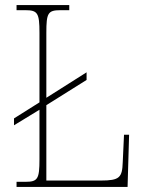

<svg xmlns="http://www.w3.org/2000/svg" viewBox="-20 -734 574 754"><path d="M45 0H481L487 -205H467L462 -97C460 -37 450 -25 376 -25H162V-321L320 -420V-450L162 -350V-605C162 -683 168 -694 218 -694H252V-714H45V-694H79C128 -694 135 -683 135 -605V-332L35 -269V-242L135 -303V-108C135 -31 128 -20 80 -20H45Z"/></svg>

Font: Noto Serif Myanmar SemiCondensed Thin
Style: Regular
Weight: 100
Width: 4
Designer: Ben Mitchell and the Monotype Design Team
Foundry: Monotype Imaging Inc.
Version: Version 2.106